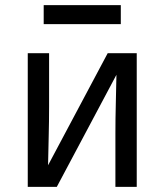

<svg xmlns="http://www.w3.org/2000/svg" viewBox="-20 -727 640 747"><path d="M88 0V-520H171V-312Q171 -255 169.5 -198Q168 -141 167 -84L399 -520H512V0H429V-208Q429 -265 430.5 -322Q432 -379 433 -436L201 0ZM150 -633V-707H450V-633Z"/></svg>

Font: Bmono
Style: Regular
Weight: 400
Monospace: yes
Designer: Belleve Invis
Foundry: Belleve Invis
Version: Version 11.2.2; ttfautohint (v1.8.2)